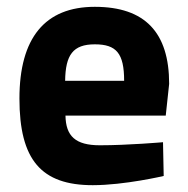

<svg xmlns="http://www.w3.org/2000/svg" viewBox="-20 -532 550 563"><path d="M171 -295C172 -371 194 -402 258 -402C321 -402 344 -376 344 -295H171ZM273 -106C201 -106 173 -133 172 -193H466L476 -286C476 -437 405 -512 258 -512C112 -512 37 -421 37 -243C37 -63 101 11 252 11C345 11 460 -16 460 -16L458 -115C458 -115 355 -106 273 -106Z"/></svg>

Font: RazerF5
Style: Bold
Weight: 700
Foundry: Razer Inc.
Version: Version 2